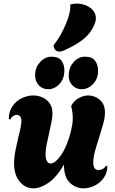

<svg xmlns="http://www.w3.org/2000/svg" viewBox="-20 -1026 629 1050"><path d="M163 4Q118 4 87.5 -33Q57 -70 57 -132Q57 -166 65 -205Q73 -244 81 -279Q88 -305 92.5 -327.5Q97 -350 97 -364Q97 -382 89.5 -390Q82 -398 72 -398Q62 -398 52 -391.5Q42 -385 36 -372L28 -375Q28 -416 48 -445Q68 -474 99 -489Q130 -504 162 -504Q188 -504 212 -493.5Q236 -483 251.5 -461Q267 -439 267 -406Q267 -386 261.5 -358Q256 -330 249 -300Q242 -269 235.5 -237.5Q229 -206 229 -182Q229 -160 236 -146Q243 -132 257 -132Q283 -132 315.5 -180Q348 -228 368 -309Q372 -325 375 -343Q378 -361 378 -380Q378 -395 376 -410.5Q374 -426 370 -442V-449Q386 -476 411.5 -490Q437 -504 463 -504Q498 -504 526 -480Q554 -456 554 -410Q554 -383 544 -347.5Q534 -312 522 -274Q510 -237 500 -201Q490 -165 490 -137Q490 -96 519 -96Q527 -96 538.5 -100.5Q550 -105 560 -119L567 -117Q567 -81 547.5 -53.5Q528 -26 498 -11Q468 4 436 4Q395 4 362.5 -26Q330 -56 330 -124V-126Q289 -56 245 -26Q201 4 163 4ZM426 -538Q395 -538 374 -561.5Q353 -585 356 -621Q358 -660 384 -688Q410 -716 445 -716Q485 -716 501.5 -692Q518 -668 516 -633Q515 -593 488 -565.5Q461 -538 426 -538ZM243 -538Q211 -538 190.5 -561.5Q170 -585 172 -621Q174 -660 200.5 -688Q227 -716 261 -716Q302 -716 318 -692Q334 -668 332 -633Q330 -593 304 -565.5Q278 -538 243 -538ZM332 -751Q304 -738 288.5 -748Q273 -758 273 -779Q298 -809 319.5 -850.5Q341 -892 354 -932.5Q367 -973 364 -1001Q390 -1009 418.5 -1005Q447 -1001 469.5 -986.5Q492 -972 501 -947.5Q510 -923 496 -891Q485 -865 466.5 -842Q448 -819 416 -797Q384 -775 332 -751Z"/></svg>

Font: Agbalumo
Style: Regular
Weight: 400
Designer: Raphael Alegbeleye
Foundry: Sorkin Type Co.
Version: Version 1.000; ttfautohint (v1.8.4)